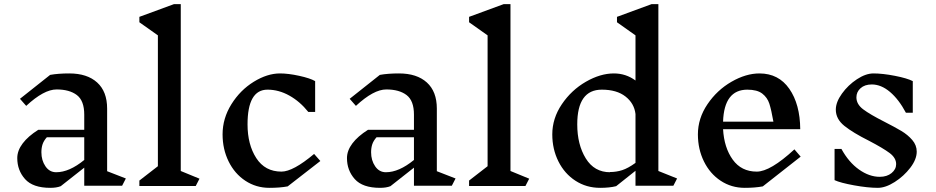

<svg xmlns="http://www.w3.org/2000/svg" viewBox="-20 -893 4501 923"><path d="M567 0H385V-87L272 2Q252 10 222 10Q138 10 100.5 -32Q63 -74 63 -133Q63 -169 89 -203.5Q115 -238 164 -269H385V-342Q385 -409 349.5 -436Q314 -463 252 -463Q191 -463 106 -384L76 -418L221 -533Q260 -540 313 -540Q399 -540 447 -496.5Q495 -453 495 -371V-70L585 -35ZM385 -124V-233H205Q190 -216 184.5 -199Q179 -182 179 -161Q179 -122 198.5 -93.5Q218 -65 250 -65Q313 -65 385 -124Z M921 1H650V-25L739 -94V-723L650 -786V-812L816 -873H849V-71L939 -34Z M1495 -503V-355H1462Q1422 -405 1371 -433.5Q1320 -462 1266 -462Q1170 -462 1170 -295Q1170 -198 1212 -133Q1254 -68 1333 -68Q1389 -68 1490 -153L1520 -119L1363 3Q1326 10 1275 10Q1211 10 1159.5 -24Q1108 -58 1079 -117Q1050 -176 1050 -247Q1050 -324 1092.5 -392Q1135 -460 1200 -500Q1265 -540 1326 -540Q1366 -540 1418.5 -528.5Q1471 -517 1495 -503Z M2152 0H1970V-87L1857 2Q1837 10 1807 10Q1723 10 1685.5 -32Q1648 -74 1648 -133Q1648 -169 1674 -203.5Q1700 -238 1749 -269H1970V-342Q1970 -409 1934.5 -436Q1899 -463 1837 -463Q1776 -463 1691 -384L1661 -418L1806 -533Q1845 -540 1898 -540Q1984 -540 2032 -496.5Q2080 -453 2080 -371V-70L2170 -35ZM1970 -124V-233H1790Q1775 -216 1769.5 -199Q1764 -182 1764 -161Q1764 -122 1783.5 -93.5Q1803 -65 1835 -65Q1898 -65 1970 -124Z M2506 1H2235V-25L2324 -94V-723L2235 -786V-812L2401 -873H2434V-71L2524 -34Z M3217 0H3035V-72L2942 2Q2910 10 2865 10Q2799 10 2746.5 -24Q2694 -58 2664.5 -117Q2635 -176 2635 -247Q2635 -324 2681 -392Q2727 -460 2796.5 -500Q2866 -540 2931 -540Q2989 -540 3035 -506V-723L2946 -786V-812L3112 -873H3145V-71L3235 -35ZM3035 -110V-345Q3029 -396 2987 -429Q2945 -462 2873 -462Q2755 -462 2755 -295Q2755 -198 2796 -131.5Q2837 -65 2913 -65L2912 -66Q2943 -66 2971 -75Q2999 -84 3035 -110Z M3647 3Q3610 10 3560 10Q3496 10 3444.5 -24Q3393 -58 3364 -117Q3335 -176 3335 -247Q3335 -324 3381 -392Q3427 -460 3496.5 -500Q3566 -540 3631 -540Q3723 -540 3774.5 -466Q3826 -392 3827 -272H3456Q3461 -183 3502.5 -125.5Q3544 -68 3618 -68Q3683 -68 3799 -175L3829 -140ZM3456 -308H3698Q3688 -365 3678.5 -394.5Q3669 -424 3644.5 -443Q3620 -462 3572 -462H3573Q3461 -462 3456 -308Z M4158 -216Q4080 -255 4039 -288Q3998 -321 3998 -366Q3998 -402 4027.5 -443Q4057 -484 4099.5 -512Q4142 -540 4179 -540Q4223 -540 4282 -528.5Q4341 -517 4368 -503V-351H4335Q4301 -415 4258.5 -451Q4216 -487 4171 -487Q4137 -487 4117 -469Q4097 -451 4097 -425Q4097 -392 4129.5 -367.5Q4162 -343 4231 -308Q4282 -282 4313 -263.5Q4344 -245 4365.5 -220Q4387 -195 4387 -164Q4387 -127 4356 -86.5Q4325 -46 4281 -18Q4237 10 4200 10Q4152 10 4086 -2Q4020 -14 3992 -27V-177H4025Q4060 -113 4109.5 -78Q4159 -43 4209 -43Q4244 -43 4266 -61Q4288 -79 4288 -104Q4288 -134 4256.5 -157.5Q4225 -181 4158 -216Z"/></svg>

Font: Inknut Antiqua Light
Style: Regular
Weight: 300
Designer: Claus Eggers Sørensen
Foundry: Claus Eggers Sørensen
Version: Version 1.003; ttfautohint (v1.8.2) -l 8 -r 50 -G 200 -x 14 